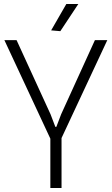

<svg xmlns="http://www.w3.org/2000/svg" viewBox="-20 -941 559 961"><path d="M232 -247 2 -740H63L233 -369L257 -306H262L286 -369L455 -740H517L288 -250V0H232ZM236 -789 312 -921H372L282 -785Z"/></svg>

Font: Encode Sans Compressed
Style: Light
Weight: 300
Designer: Pablo Impallari, Andres Torresi
Foundry: Pablo Impallari, Andres Torresi
Version: Version 1.000; ttfautohint (v1.00) -l 8 -r 50 -G 200 -x 14 -